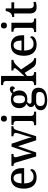

<svg xmlns="http://www.w3.org/2000/svg" viewBox="1538 -2341 1042 4158"><g transform="rotate(-90 2059.0 -262.0)"><path d="M292 10C418 10 476 -50 476 -93C476 -112 464 -125 453 -130C429 -91 381 -56 312 -56C218 -56 169 -117 166 -260H497V-307C497 -465 415 -547 282 -547C135 -547 53 -451 53 -264C53 -91 140 10 292 10ZM382 -317H168C173 -429 212 -490 281 -490C355 -490 382 -421 382 -317Z M619 -438 749 0H836L971 -394L1100 0H1188L1317 -413C1337 -478 1353 -491 1392 -491H1405V-536H1187V-491H1194C1238 -491 1260 -476 1260 -442C1260 -431 1256 -409 1251 -392L1202 -235C1184 -177 1173 -133 1167 -100H1164C1158 -131 1140 -193 1125 -237L1026 -533H962L859 -235C843 -190 826 -133 821 -101H817C812 -133 796 -201 784 -249L740 -406C736 -421 732 -438 732 -449C732 -482 752 -491 792 -491H805V-536H545V-491H548C587 -491 604 -480 619 -438Z M1569 -633C1604 -633 1634 -651 1634 -698C1634 -746 1604 -763 1569 -763C1532 -763 1504 -746 1504 -698C1504 -651 1532 -633 1569 -633ZM1426 0H1720V-45H1707C1663 -45 1628 -55 1628 -117V-536H1434V-491H1439C1482 -491 1518 -481 1518 -423V-113C1518 -55 1482 -45 1439 -45H1426Z M1966 239C2152 239 2238 167 2238 50C2238 -38 2189 -100 2066 -100H1952C1904 -100 1893 -113 1893 -136C1893 -164 1913 -184 1937 -196C1950 -193 1975 -191 1991 -191C2118 -191 2179 -264 2179 -365C2179 -422 2161 -459 2137 -487C2149 -494 2161 -498 2178 -498C2203 -498 2211 -481 2211 -462C2252 -462 2268 -487 2268 -516C2268 -545 2248 -570 2207 -570C2162 -570 2128 -539 2107 -515C2085 -532 2040 -547 1991 -547C1859 -547 1796 -477 1796 -362C1796 -291 1832 -233 1891 -210C1843 -182 1819 -154 1819 -113C1819 -69 1849 -43 1879 -30C1809 -19 1751 20 1751 95C1751 186 1822 239 1966 239ZM1988 -242C1926 -242 1901 -283 1901 -364C1901 -449 1925 -495 1987 -495C2051 -495 2073 -451 2073 -365C2073 -282 2052 -242 1988 -242ZM1968 187C1873 187 1842 147 1842 91C1842 16 1895 0 1947 0H2050C2112 0 2146 17 2146 72C2146 140 2104 187 1968 187Z M2296 0H2578V-45H2573C2533 -45 2494 -53 2494 -112V-199L2560 -249L2656 -99C2712 -11 2739 0 2864 0H2878V-45H2875C2833 -45 2803 -74 2767 -128L2634 -326L2701 -401C2753 -460 2796 -492 2842 -492V-536H2612V-492C2645 -492 2662 -487 2662 -470C2662 -453 2652 -434 2615 -392L2490 -254C2490 -257 2494 -339 2494 -375V-760H2296V-715H2305C2344 -715 2384 -706 2384 -649V-115C2384 -54 2345 -45 2305 -45H2296Z M3169 10C3295 10 3353 -50 3353 -93C3353 -112 3341 -125 3330 -130C3306 -91 3258 -56 3189 -56C3095 -56 3046 -117 3043 -260H3374V-307C3374 -465 3292 -547 3159 -547C3012 -547 2930 -451 2930 -264C2930 -91 3017 10 3169 10ZM3259 -317H3045C3050 -429 3089 -490 3158 -490C3232 -490 3259 -421 3259 -317Z M3586 -633C3621 -633 3651 -651 3651 -698C3651 -746 3621 -763 3586 -763C3549 -763 3521 -746 3521 -698C3521 -651 3549 -633 3586 -633ZM3443 0H3737V-45H3724C3680 -45 3645 -55 3645 -117V-536H3451V-491H3456C3499 -491 3535 -481 3535 -423V-113C3535 -55 3499 -45 3456 -45H3443Z M3995 10C4035 10 4077 0 4096 -9V-58C4075 -54 4054 -51 4030 -51C3983 -51 3956 -81 3956 -146V-476H4087V-536H3956V-659H3900C3890 -610 3876 -577 3854 -554C3833 -531 3800 -519 3770 -519V-476H3846V-146C3846 -30 3894 10 3995 10Z"/></g></svg>

Font: Noto Serif Ethiopic Medium
Style: Regular
Weight: 500
Designer: Monotype Design Team
Foundry: Monotype Imaging Inc.
Version: Version 2.102